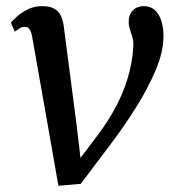

<svg xmlns="http://www.w3.org/2000/svg" viewBox="-20 -587 570 617"><path d="M83.3 -469.2Q80.7 -484.2 75.3 -492.5Q69.8 -500.9 60.2 -500.9Q50.1 -500.9 42.1 -495.5Q34.1 -490 27.5 -485.2L15 -514.2Q18.8 -519.2 32.6 -532.1Q46.3 -544.9 67.7 -556.1Q89.1 -567.3 115.3 -567.3Q140.2 -567.3 154.6 -559Q168.9 -550.7 175.9 -535.7Q182.8 -520.7 185.2 -500.3L225.8 -188.1L243.9 -35.4L212 -43.9L298 -158.2Q329.5 -200.5 353.1 -245.3Q376.8 -290.1 391.1 -338.2Q405.5 -386.3 408.3 -437.3Q409.4 -453.4 405.6 -466.8Q401.7 -480.1 397.7 -492.1Q393.6 -504.1 393.6 -516.2Q393.6 -540.2 407.1 -553.7Q420.6 -567.3 442.2 -567.3Q463.8 -567.3 477.7 -554.5Q491.6 -541.8 498.5 -519.8Q505.3 -497.9 505.3 -470.7Q505.6 -422.5 480.6 -362.4Q455.5 -302.4 414.8 -238.1Q374.2 -173.7 326.8 -112.2L239.6 3.7L167.7 10L135.7 -172.3Z"/></svg>

Font: Merriweather Light
Style: Italic
Weight: 300
Italic angle: -7.8°
Designer: Eben Sorkin
Foundry: Eben Sorkin
Version: Version 2.101